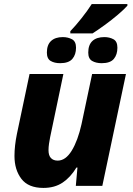

<svg xmlns="http://www.w3.org/2000/svg" viewBox="-20 -912 652 942"><path d="M325 -759Q351 -786 380 -822.5Q409 -859 430 -892H605V-884Q589 -866 558.5 -840Q528 -814 493.5 -789Q459 -764 434 -748H325ZM275 -602Q247 -602 228.5 -613Q210 -624 210 -654Q210 -692 230.5 -711Q251 -730 288 -730Q313 -730 333 -719.5Q353 -709 353 -678Q353 -644 335 -623Q317 -602 275 -602ZM479 -602Q451 -602 432 -613Q413 -624 413 -654Q413 -692 433.5 -711Q454 -730 492 -730Q517 -730 536.5 -719.5Q556 -709 556 -678Q556 -644 538.5 -623Q521 -602 479 -602ZM193 10Q119 10 85 -34.5Q51 -79 51 -147Q51 -196 63 -255L125 -549H291L226 -239Q223 -224 220.5 -207Q218 -190 218 -175Q218 -149 230 -136.5Q242 -124 263 -124Q302 -124 332 -173Q362 -222 380 -303L432 -549H598L482 0H352L360 -90H355Q326 -42 287 -16Q248 10 193 10Z"/></svg>

Font: Noto Sans ExtraBold
Style: Italic
Weight: 800
Italic angle: -12°
Designer: Monotype Design Team
Foundry: Monotype Imaging Inc.
Version: Version 2.013; ttfautohint (v1.8.4.7-5d5b)